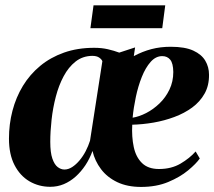

<svg xmlns="http://www.w3.org/2000/svg" viewBox="-20 -708 825 739"><path d="M500 -525.5 495 -492Q528.5 -510 563 -519Q597.5 -528 637 -528Q692 -528 724 -513.2Q756 -498.5 770.2 -474.2Q784.5 -450 784.5 -420.5Q785 -379 767.5 -347.8Q750 -316.5 719.8 -294.2Q689.5 -272 651.2 -257.8Q613 -243.5 571.2 -236.2Q529.5 -229 489 -228Q486.5 -181 494.8 -142.2Q503 -103.5 526.5 -80.5Q550 -57.5 592 -57.5Q639.5 -57.5 674.8 -78.2Q710 -99 733 -125L749 -98Q735 -78 704 -52.2Q673 -26.5 627.5 -7.5Q582 11.5 523 11.5Q470 11.5 431.2 -7Q392.5 -25.5 368.8 -57Q345 -88.5 336 -127Q325.5 -97.5 308.8 -72.2Q292 -47 271 -28.2Q250 -9.5 225.5 0.8Q201 11 173.5 11Q129.5 11 93.2 -10.2Q57 -31.5 35.8 -72.8Q14.5 -114 14.5 -174.5Q14.5 -230 28 -281.8Q41.5 -333.5 68.2 -377.5Q95 -421.5 134.5 -454.2Q174 -487 226.2 -505.5Q278.5 -524 342.5 -524Q371.5 -524 395.2 -518.5Q419 -513 439 -505.5ZM326.5 -166.5 374 -472.5Q371 -480 361.5 -486.5Q352 -493 335 -493Q298 -492.5 270.8 -471Q243.5 -449.5 224.8 -414.2Q206 -379 194.8 -335.8Q183.5 -292.5 178.5 -247.2Q173.5 -202 173.5 -162Q173.5 -121 181.5 -97.8Q189.5 -74.5 202 -65Q214.5 -55.5 228 -55.5Q243 -55.5 257.8 -65Q272.5 -74.5 286 -90.5Q299.5 -106.5 309.8 -126.2Q320 -146 326.5 -166.5ZM604.5 -492Q579.5 -492 559.8 -469.8Q540 -447.5 525.8 -411.8Q511.5 -376 502.8 -334.5Q494 -293 490.5 -255Q515.5 -259 542.8 -273Q570 -287 593.8 -309.8Q617.5 -332.5 632.2 -363.2Q647 -394 647 -431Q646.5 -464.5 635.2 -478.2Q624 -492 604.5 -492ZM340 -687.5H616L604.5 -599.5H328Z"/></svg>

Font: Merriweather 120pt ExtraBold
Style: Italic
Weight: 800
Italic angle: -7.8°
Version: Version 2.101